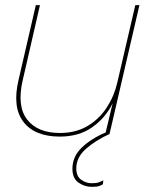

<svg xmlns="http://www.w3.org/2000/svg" viewBox="-20 -520 572 745"><path d="M212 10Q115 10 71 -47Q27 -104 52 -210L119 -500H135L68 -208Q45 -108 85.5 -56Q126 -4 213 -4Q274 -4 319.5 -31Q365 -58 394 -102.5Q423 -147 435 -199L505 -500H521L405 0Q350 25 313 58Q276 91 276 133Q276 164 295 177.5Q314 191 336 191Q354 191 363 187.5Q372 184 381 180L379 195Q373 199 364 202Q355 205 336 205Q308 205 284.5 188.5Q261 172 261 135Q261 87 298 52Q335 17 390 -6L417 -119Q389 -62 337.5 -26Q286 10 212 10Z"/></svg>

Font: Prodigy Sans Thin
Style: Italic
Weight: 100
Italic angle: -13°
Designer: Wei Huang
Foundry: Wei Huang
Version: Version 1.003; ttfautohint (v1.8.3)